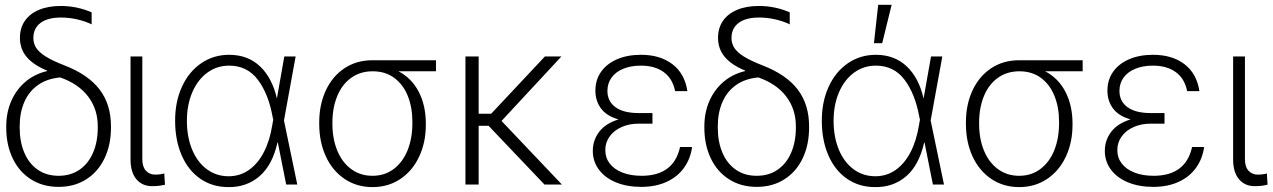

<svg xmlns="http://www.w3.org/2000/svg" viewBox="-20 -764 5269 795"><path d="M231.4 -739.3Q298.8 -739.3 359.4 -712.9V-663.1Q332.5 -676.3 299.6 -683.8Q266.6 -691.4 232.4 -691.4Q177.7 -691.4 147.9 -669.2Q118.2 -647 118.2 -606.4Q118.2 -584.5 129.6 -566.2Q141.1 -547.9 169.4 -530Q197.8 -512.2 247.1 -493.2Q346.2 -454.6 392.8 -392.8Q439.5 -331.1 439.5 -241.2V-235.4Q439.5 -164.1 412.8 -108.4Q386.2 -52.7 337.2 -21.5Q288.1 9.8 222.7 9.8Q157.2 9.8 108.2 -21.5Q59.1 -52.7 32.5 -108.4Q5.9 -164.1 5.9 -235.4V-241.2Q5.9 -298.8 27.1 -346.7Q48.3 -394.5 86.4 -426.3Q124.5 -458 174.8 -469.7V-471.7Q118.2 -495.1 90.3 -528.3Q62.5 -561.5 62.5 -607.4Q62.5 -647.9 82.8 -677.5Q103 -707 141.1 -723.1Q179.2 -739.3 231.4 -739.3ZM222.7 -36.1Q272.9 -36.1 309.6 -61.5Q346.2 -86.9 365.5 -132.1Q384.8 -177.2 384.8 -235.4V-241.2Q384.8 -311.5 345.2 -364Q305.7 -416.5 229.5 -443.4Q174.8 -438.5 137.2 -411.9Q99.6 -385.3 80.6 -341.3Q61.5 -297.4 61.5 -241.2V-235.4Q61.5 -177.2 80.6 -132.1Q99.6 -86.9 136 -61.5Q172.4 -36.1 222.7 -36.1Z M569.3 -530.3V-104.5Q569.3 -73.2 584.2 -57.1Q599.1 -41 622.1 -41Q634.8 -41 645.8 -42.7Q656.7 -44.4 660.2 -45.9L663.1 1Q655.8 2.9 641.6 4.9Q627.4 6.8 609.4 6.8Q569.3 6.8 544.9 -21.7Q520.5 -50.3 520.5 -104.5V-530.3Z M705.1 -264.6Q705.1 -343.3 733.6 -405.3Q762.2 -467.3 813.2 -502.2Q864.3 -537.1 928.7 -537.1Q1005.9 -537.1 1056.4 -489.5Q1106.9 -441.9 1126.5 -356L1157.2 -530.3H1204.1L1155.8 -265.1L1210.9 0H1165L1130.4 -173.8H1128.9Q1107.9 -80.1 1054.4 -34.2Q1001 11.7 925.8 10.7Q859.4 10.7 809.3 -23.9Q759.3 -58.6 732.2 -121.1Q705.1 -183.6 705.1 -264.6ZM926.8 -34.2Q973.6 -34.2 1010.7 -60.3Q1047.9 -86.4 1072.5 -134Q1097.2 -181.6 1107.4 -246.1L1111.3 -268.1L1108.4 -282.2Q1091.3 -376 1047.4 -434.1Q1003.4 -492.2 928.7 -492.2Q877.9 -492.2 838.1 -462.9Q798.3 -433.6 776.1 -381.6Q753.9 -329.6 753.9 -263.7Q753.9 -197.3 775.4 -145Q796.9 -92.8 836.2 -63.5Q875.5 -34.2 926.8 -34.2Z M1522.5 -514.6H1785.2V-468.8H1629.9Q1684.6 -440.4 1713.9 -383.8Q1743.2 -327.1 1743.2 -252V-247.1Q1743.2 -174.8 1715.8 -116Q1688.5 -57.1 1638.2 -23.2Q1587.9 10.7 1522.5 10.7Q1457 10.7 1406.7 -23.2Q1356.4 -57.1 1329.1 -116.7Q1301.8 -176.3 1301.8 -251V-256.8Q1301.8 -330.6 1328.9 -389.2Q1356 -447.8 1406 -481.2Q1456.1 -514.6 1522.5 -514.6ZM1522.5 -36.1Q1573.2 -36.1 1610.6 -64.5Q1647.9 -92.8 1667.7 -142.1Q1687.5 -191.4 1687.5 -253.9V-259.8Q1687.5 -319.3 1668.5 -366.7Q1649.4 -414.1 1612.5 -441.4Q1575.7 -468.8 1523.4 -468.8Q1471.2 -468.8 1433.3 -441.2Q1395.5 -413.6 1376 -365.2Q1356.4 -316.9 1356.4 -256.8V-251Q1356.4 -189.5 1376.5 -140.6Q1396.5 -91.8 1434.1 -64Q1471.7 -36.1 1522.5 -36.1Z M1961.9 -293H2013.7L2236.3 -530.3H2304.7L2056.6 -263.2L2306.6 0H2234.4L2002.9 -243.2H1961.9V0H1907.2V-530.3H1961.9Z M2541 -269.5Q2491.7 -283.7 2468.5 -314.9Q2445.3 -346.2 2445.3 -388.7Q2445.3 -433.6 2469 -467Q2492.7 -500.5 2535.4 -518.8Q2578.1 -537.1 2633.8 -537.1Q2713.9 -537.1 2764.6 -498Q2815.4 -459 2826.2 -386.7H2775.4Q2765.1 -438.5 2728.5 -465.3Q2691.9 -492.2 2633.8 -492.2Q2591.8 -492.2 2560.5 -479.2Q2529.3 -466.3 2512.2 -442.6Q2495.1 -418.9 2495.1 -387.7Q2495.1 -344.2 2528.6 -320.1Q2562 -295.9 2624 -295.9H2681.6V-252H2624Q2585.4 -252 2554 -238Q2522.5 -224.1 2504.4 -199.2Q2486.3 -174.3 2486.3 -142.6Q2486.3 -110.8 2504.6 -86.9Q2522.9 -63 2556.9 -49.6Q2590.8 -36.1 2636.7 -36.1Q2769.5 -36.1 2795.9 -155.3H2845.7Q2838.9 -106 2811.8 -68.6Q2784.7 -31.2 2739.5 -10.7Q2694.3 9.8 2634.8 9.8Q2575.7 9.8 2530.3 -9Q2484.9 -27.8 2459.7 -61.8Q2434.6 -95.7 2434.6 -138.7Q2434.6 -184.1 2461.4 -218.8Q2488.3 -253.4 2541 -269.5Z M3122.1 -739.3Q3189.5 -739.3 3250 -712.9V-663.1Q3223.1 -676.3 3190.2 -683.8Q3157.2 -691.4 3123 -691.4Q3068.4 -691.4 3038.6 -669.2Q3008.8 -647 3008.8 -606.4Q3008.8 -584.5 3020.3 -566.2Q3031.7 -547.9 3060.1 -530Q3088.4 -512.2 3137.7 -493.2Q3236.8 -454.6 3283.4 -392.8Q3330.1 -331.1 3330.1 -241.2V-235.4Q3330.1 -164.1 3303.5 -108.4Q3276.9 -52.7 3227.8 -21.5Q3178.7 9.8 3113.3 9.8Q3047.9 9.8 2998.8 -21.5Q2949.7 -52.7 2923.1 -108.4Q2896.5 -164.1 2896.5 -235.4V-241.2Q2896.5 -298.8 2917.7 -346.7Q2939 -394.5 2977.1 -426.3Q3015.1 -458 3065.4 -469.7V-471.7Q3008.8 -495.1 2981 -528.3Q2953.1 -561.5 2953.1 -607.4Q2953.1 -647.9 2973.4 -677.5Q2993.7 -707 3031.7 -723.1Q3069.8 -739.3 3122.1 -739.3ZM3113.3 -36.1Q3163.6 -36.1 3200.2 -61.5Q3236.8 -86.9 3256.1 -132.1Q3275.4 -177.2 3275.4 -235.4V-241.2Q3275.4 -311.5 3235.8 -364Q3196.3 -416.5 3120.1 -443.4Q3065.4 -438.5 3027.8 -411.9Q2990.2 -385.3 2971.2 -341.3Q2952.1 -297.4 2952.1 -241.2V-235.4Q2952.1 -177.2 2971.2 -132.1Q2990.2 -86.9 3026.6 -61.5Q3063 -36.1 3113.3 -36.1Z M3382.8 -264.6Q3382.8 -343.3 3411.4 -405.3Q3439.9 -467.3 3491 -502.2Q3542 -537.1 3606.4 -537.1Q3683.6 -537.1 3734.1 -489.5Q3784.7 -441.9 3804.2 -356L3835 -530.3H3881.8L3833.5 -265.1L3888.7 0H3842.8L3808.1 -173.8H3806.6Q3785.6 -80.1 3732.2 -34.2Q3678.7 11.7 3603.5 10.7Q3537.1 10.7 3487.1 -23.9Q3437 -58.6 3409.9 -121.1Q3382.8 -183.6 3382.8 -264.6ZM3604.5 -34.2Q3651.4 -34.2 3688.5 -60.3Q3725.6 -86.4 3750.2 -134Q3774.9 -181.6 3785.2 -246.1L3789.1 -268.1L3786.1 -282.2Q3769 -376 3725.1 -434.1Q3681.2 -492.2 3606.4 -492.2Q3555.7 -492.2 3515.9 -462.9Q3476.1 -433.6 3453.9 -381.6Q3431.6 -329.6 3431.6 -263.7Q3431.6 -197.3 3453.1 -145Q3474.6 -92.8 3513.9 -63.5Q3553.2 -34.2 3604.5 -34.2ZM3616.2 -744.1H3671.9L3632.8 -585H3598.6Z M4200.2 -514.6H4462.9V-468.8H4307.6Q4362.3 -440.4 4391.6 -383.8Q4420.9 -327.1 4420.9 -252V-247.1Q4420.9 -174.8 4393.6 -116Q4366.2 -57.1 4315.9 -23.2Q4265.6 10.7 4200.2 10.7Q4134.8 10.7 4084.5 -23.2Q4034.2 -57.1 4006.8 -116.7Q3979.5 -176.3 3979.5 -251V-256.8Q3979.5 -330.6 4006.6 -389.2Q4033.7 -447.8 4083.7 -481.2Q4133.8 -514.6 4200.2 -514.6ZM4200.2 -36.1Q4251 -36.1 4288.3 -64.5Q4325.7 -92.8 4345.5 -142.1Q4365.2 -191.4 4365.2 -253.9V-259.8Q4365.2 -319.3 4346.2 -366.7Q4327.1 -414.1 4290.3 -441.4Q4253.4 -468.8 4201.2 -468.8Q4148.9 -468.8 4111.1 -441.2Q4073.2 -413.6 4053.7 -365.2Q4034.2 -316.9 4034.2 -256.8V-251Q4034.2 -189.5 4054.2 -140.6Q4074.2 -91.8 4111.8 -64Q4149.4 -36.1 4200.2 -36.1Z M4661.1 -269.5Q4611.8 -283.7 4588.6 -314.9Q4565.4 -346.2 4565.4 -388.7Q4565.4 -433.6 4589.1 -467Q4612.8 -500.5 4655.5 -518.8Q4698.2 -537.1 4753.9 -537.1Q4834 -537.1 4884.8 -498Q4935.5 -459 4946.3 -386.7H4895.5Q4885.3 -438.5 4848.6 -465.3Q4812 -492.2 4753.9 -492.2Q4711.9 -492.2 4680.7 -479.2Q4649.4 -466.3 4632.3 -442.6Q4615.2 -418.9 4615.2 -387.7Q4615.2 -344.2 4648.7 -320.1Q4682.1 -295.9 4744.1 -295.9H4801.8V-252H4744.1Q4705.6 -252 4674.1 -238Q4642.6 -224.1 4624.5 -199.2Q4606.4 -174.3 4606.4 -142.6Q4606.4 -110.8 4624.8 -86.9Q4643.1 -63 4677 -49.6Q4710.9 -36.1 4756.8 -36.1Q4889.6 -36.1 4916 -155.3H4965.8Q4959 -106 4931.9 -68.6Q4904.8 -31.2 4859.6 -10.7Q4814.5 9.8 4754.9 9.8Q4695.8 9.8 4650.4 -9Q4605 -27.8 4579.8 -61.8Q4554.7 -95.7 4554.7 -138.7Q4554.7 -184.1 4581.5 -218.8Q4608.4 -253.4 4661.1 -269.5Z M5134.8 -530.3V-104.5Q5134.8 -73.2 5149.7 -57.1Q5164.6 -41 5187.5 -41Q5200.2 -41 5211.2 -42.7Q5222.2 -44.4 5225.6 -45.9L5228.5 1Q5221.2 2.9 5207 4.9Q5192.9 6.8 5174.8 6.8Q5134.8 6.8 5110.4 -21.7Q5085.9 -50.3 5085.9 -104.5V-530.3Z"/></svg>

Font: Pretendard JP ExtraLight
Style: Regular
Weight: 200
Designer: Base glyphs from Inter by Rasmus Andersson; Hangeul glyphs from Noto Sans CJK(Source Han Sans) by Jang Soo-young and Kan
Foundry: Kil Hyung-jin
Version: Version 1.309